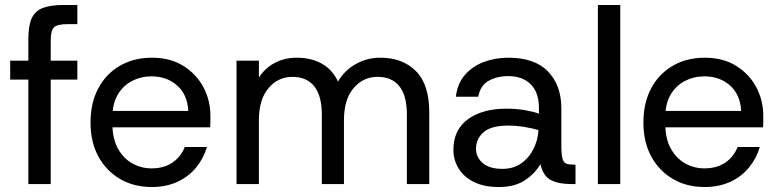

<svg xmlns="http://www.w3.org/2000/svg" viewBox="-20 -740 3132 772"><path d="M94 0V-583Q94 -638 108 -667.5Q122 -697 153.5 -708.5Q185 -720 237 -720H291V-643H253Q211 -643 197.5 -630.5Q184 -618 184 -576V0ZM21 -420V-496H291V-420Z M590 12Q518 12 462.5 -20.5Q407 -53 375.5 -111Q344 -169 344 -247Q344 -326 375 -384.5Q406 -443 462 -475.5Q518 -508 591 -508Q664 -508 716.5 -475.5Q769 -443 797.5 -390Q826 -337 826 -274Q826 -264 826 -252.5Q826 -241 825 -228H411V-294H737Q734 -359 692.5 -396Q651 -433 589 -433Q547 -433 511 -414.5Q475 -396 453.5 -359.5Q432 -323 432 -269V-242Q432 -183 454 -143Q476 -103 512 -83Q548 -63 589 -63Q639 -63 673 -86Q707 -109 723 -149H812Q799 -104 769 -67Q739 -30 693.5 -9Q648 12 590 12Z M931 0V-496H1021V-428Q1045 -466 1084.5 -487Q1124 -508 1173 -508Q1231 -508 1274 -484Q1317 -460 1339 -412Q1365 -457 1410.5 -482.5Q1456 -508 1509 -508Q1599 -508 1652.5 -454Q1706 -400 1706 -288V0H1616V-279Q1616 -355 1586 -393Q1556 -431 1498 -431Q1440 -431 1401.5 -385.5Q1363 -340 1363 -257V0H1274V-279Q1274 -355 1243.5 -393Q1213 -431 1156 -431Q1098 -431 1059.5 -385.5Q1021 -340 1021 -257V0Z M1986 12Q1926 12 1885 -8.5Q1844 -29 1823.5 -63.5Q1803 -98 1803 -137Q1803 -218 1861.5 -260.5Q1920 -303 2015 -303Q2057 -303 2091 -297Q2125 -291 2147 -283V-305Q2147 -369 2113.5 -401.5Q2080 -434 2024 -434Q1978 -434 1944.5 -415Q1911 -396 1903 -351H1813Q1819 -404 1849.5 -439Q1880 -474 1926 -491Q1972 -508 2024 -508Q2130 -508 2183.5 -452.5Q2237 -397 2237 -305V-156Q2237 -120 2241.5 -103Q2246 -86 2257 -82Q2268 -78 2287 -78H2294V0H2275Q2226 0 2195 -16Q2164 -32 2153 -80Q2130 -41 2089.5 -14.5Q2049 12 1986 12ZM2000 -61Q2044 -61 2075.5 -83Q2107 -105 2125 -141Q2143 -177 2145 -217Q2122 -224 2089 -229.5Q2056 -235 2023 -235Q1955 -235 1924.5 -208.5Q1894 -182 1894 -142Q1894 -107 1921.5 -84Q1949 -61 2000 -61Z M2384 0V-720H2474V0Z M2813 12Q2741 12 2685.5 -20.5Q2630 -53 2598.5 -111Q2567 -169 2567 -247Q2567 -326 2598 -384.5Q2629 -443 2685 -475.5Q2741 -508 2814 -508Q2887 -508 2939.5 -475.5Q2992 -443 3020.5 -390Q3049 -337 3049 -274Q3049 -264 3049 -252.5Q3049 -241 3048 -228H2634V-294H2960Q2957 -359 2915.5 -396Q2874 -433 2812 -433Q2770 -433 2734 -414.5Q2698 -396 2676.5 -359.5Q2655 -323 2655 -269V-242Q2655 -183 2677 -143Q2699 -103 2735 -83Q2771 -63 2812 -63Q2862 -63 2896 -86Q2930 -109 2946 -149H3035Q3022 -104 2992 -67Q2962 -30 2916.5 -9Q2871 12 2813 12Z"/></svg>

Font: Host Grotesk Light
Style: Regular
Weight: 400
Version: Version 1.003